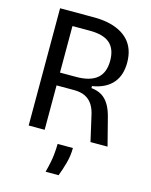

<svg xmlns="http://www.w3.org/2000/svg" viewBox="-129 -743 821 1044"><g transform="rotate(15 282.0 -220.5)"><path d="M77 0V-660H269Q310 -660 345.5 -653Q381 -646 410.5 -631.5Q440 -617 461.5 -594.5Q483 -572 494.5 -540.5Q506 -509 506 -468Q506 -435 497.5 -406.5Q489 -378 470.5 -355.5Q452 -333 423.5 -318Q395 -303 354 -296V-285Q390 -281 414 -266Q438 -251 455 -222.5Q472 -194 483 -148L521 0H425L393 -140Q386 -175 370.5 -199.5Q355 -224 329.5 -237Q304 -250 265 -250H167V0ZM167 -322H258Q336 -322 375 -354.5Q414 -387 414 -455Q414 -520 378 -552Q342 -584 264 -584H167ZM231 219Q248 154 251.5 116.5Q255 79 255 56H341Q341 99 329.5 141Q318 183 304 219Z"/></g></svg>

Font: Bricolage Grotesque SemiCondensed
Style: Regular
Weight: 400
Width: 4
Designer: Mathieu Triay
Foundry: Atelier Triay
Version: Version 1.001;gftools[0.9.33.dev8+g029e19f]